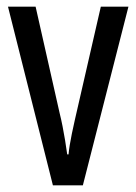

<svg xmlns="http://www.w3.org/2000/svg" viewBox="-20 -557 410 577"><path d="M139 0 4 -537H87L159 -218Q164 -198 168 -177.5Q172 -157 175.5 -136Q179 -115 182 -93H186Q187 -105 189.5 -120.5Q192 -136 196 -155.5Q200 -175 205 -197L283 -537H366L229 0Z"/></svg>

Font: Noto Sans Arabic ExtraCondensed
Style: Regular
Weight: 400
Width: 2
Designer: Monotype Design Team, Nadine Chahine, Nizar Qandah and Khaled Hosny
Foundry: Monotype Imaging Inc.
Version: Version 2.012